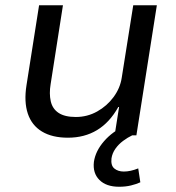

<svg xmlns="http://www.w3.org/2000/svg" viewBox="-20 -516 672 732"><path d="M239 9Q179 9 140 -14.5Q101 -38 86 -83Q71 -128 81 -191L129 -496H220L173 -195Q167 -159 173.5 -130Q180 -101 203.5 -85.5Q227 -70 269 -70Q313 -70 350.5 -91Q388 -112 413 -146Q438 -180 444 -219L488 -496H578L500 0H417L434 -108H431Q398 -49 350 -20Q302 9 239 9ZM434 196Q385 196 359 170Q333 144 338 101Q344 60 376.5 22.5Q409 -15 458 -37L484 0Q467 8 449.5 21Q432 34 420 51Q408 68 405 88Q402 115 416 126.5Q430 138 452 138Q465 138 478.5 135Q492 132 507 126L515 179Q500 186 479.5 191Q459 196 434 196Z"/></svg>

Font: Nunito Sans 7pt
Style: Italic
Weight: 400
Italic angle: -9°
Designer: Vernon Adams
Foundry: Vernon Adams
Version: Version 3.101;gftools[0.9.27]